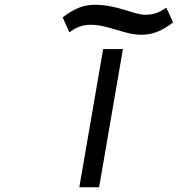

<svg xmlns="http://www.w3.org/2000/svg" viewBox="-20 -786 747 806"><path d="M377 -766C324 -766 285 -744 247 -716L243 -713L271 -651L277 -654C302 -672 326 -682 361 -682C434 -682 503 -640 573 -640C627 -640 664 -661 703 -689L707 -692L678 -754L673 -751C648 -733 624 -724 589 -724C541 -724 474 -766 377 -766ZM496 -580H413L313 0H396Z"/></svg>

Font: Charger Monospace
Style: Regular
Weight: 400
Designer: Jasper
Foundry: Cannot Into Space Fonts
Version: Version 0.980